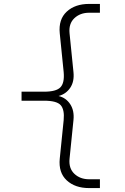

<svg xmlns="http://www.w3.org/2000/svg" viewBox="-20 -850 640 980"><path d="M435 110Q363 110 320.5 70.5Q278 31 285 -40L305 -237Q310 -290 290 -313Q270 -336 205 -336H90V-382H205Q267 -382 288.5 -404.5Q310 -427 305 -482L285 -680Q278 -751 320.5 -790.5Q363 -830 435 -830H490V-785H435Q389 -785 359.5 -757Q330 -729 335 -680L355 -482Q360 -434 338.5 -402Q317 -370 279 -360Q317 -351 338.5 -318Q360 -285 355 -237L335 -40Q330 9 359.5 37Q389 65 435 65H490V110Z"/></svg>

Font: NKDuy Mono Thin
Style: Regular
Weight: 100
Monospace: yes
Designer: NKDuy
Foundry: NKDuy
Version: Version 2.251; ttfautohint (v1.8.4.7-5d5b)